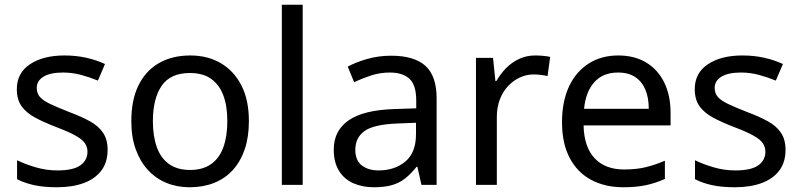

<svg xmlns="http://www.w3.org/2000/svg" viewBox="-20 -780 3379 810"><path d="M434 -148Q434 -96 408 -61Q382 -26 334 -8Q286 10 220 10Q164 10 123.5 1Q83 -8 52 -24V-104Q84 -88 129.5 -74.5Q175 -61 222 -61Q289 -61 319 -82.5Q349 -104 349 -140Q349 -160 338 -176Q327 -192 298.5 -208Q270 -224 217 -244Q165 -264 128 -284Q91 -304 71 -332Q51 -360 51 -404Q51 -472 106.5 -509Q162 -546 252 -546Q301 -546 343.5 -536.5Q386 -527 423 -510L393 -440Q359 -454 322 -464Q285 -474 246 -474Q192 -474 163.5 -456.5Q135 -439 135 -409Q135 -387 148 -371.5Q161 -356 191.5 -341.5Q222 -327 273 -307Q324 -288 360 -268Q396 -248 415 -219.5Q434 -191 434 -148Z M1030 -269Q1030 -202 1012.5 -150.5Q995 -99 962.5 -63Q930 -27 883.5 -8.5Q837 10 780 10Q727 10 682 -8.5Q637 -27 604 -63Q571 -99 552.5 -150.5Q534 -202 534 -269Q534 -358 564 -419.5Q594 -481 650 -513.5Q706 -546 783 -546Q856 -546 911.5 -513.5Q967 -481 998.5 -419.5Q1030 -358 1030 -269ZM625 -269Q625 -206 641.5 -159.5Q658 -113 693 -88Q728 -63 782 -63Q836 -63 871 -88Q906 -113 922.5 -159.5Q939 -206 939 -269Q939 -333 922 -378Q905 -423 870.5 -447.5Q836 -472 781 -472Q699 -472 662 -418Q625 -364 625 -269Z M1257 0H1169V-760H1257Z M1630 -545Q1728 -545 1775 -502Q1822 -459 1822 -365V0H1758L1741 -76H1737Q1714 -47 1689.5 -27.5Q1665 -8 1633.5 1Q1602 10 1557 10Q1509 10 1470.5 -7Q1432 -24 1410 -59.5Q1388 -95 1388 -149Q1388 -229 1451 -272.5Q1514 -316 1645 -320L1736 -323V-355Q1736 -422 1707 -448Q1678 -474 1625 -474Q1583 -474 1545 -461.5Q1507 -449 1474 -433L1447 -499Q1482 -518 1530 -531.5Q1578 -545 1630 -545ZM1656 -259Q1556 -255 1517.5 -227Q1479 -199 1479 -148Q1479 -103 1506.5 -82Q1534 -61 1577 -61Q1645 -61 1690 -98.5Q1735 -136 1735 -214V-262Z M2238 -546Q2253 -546 2270.5 -544.5Q2288 -543 2301 -540L2290 -459Q2277 -462 2261.5 -464Q2246 -466 2232 -466Q2201 -466 2173 -453Q2145 -440 2123 -416.5Q2101 -393 2088.5 -360Q2076 -327 2076 -286V0H1988V-536H2060L2070 -438H2074Q2091 -468 2115 -492.5Q2139 -517 2170 -531.5Q2201 -546 2238 -546Z M2588 -546Q2657 -546 2706.5 -516Q2756 -486 2782.5 -431.5Q2809 -377 2809 -304V-251H2442Q2444 -160 2488.5 -112.5Q2533 -65 2613 -65Q2664 -65 2703.5 -74.5Q2743 -84 2785 -102V-25Q2744 -7 2704 1.5Q2664 10 2609 10Q2533 10 2474.5 -21Q2416 -52 2383.5 -113.5Q2351 -175 2351 -264Q2351 -352 2380.5 -415Q2410 -478 2463.5 -512Q2517 -546 2588 -546ZM2587 -474Q2524 -474 2487.5 -433.5Q2451 -393 2444 -321H2717Q2717 -367 2703 -401Q2689 -435 2660.5 -454.5Q2632 -474 2587 -474Z M3294 -148Q3294 -96 3268 -61Q3242 -26 3194 -8Q3146 10 3080 10Q3024 10 2983.5 1Q2943 -8 2912 -24V-104Q2944 -88 2989.5 -74.5Q3035 -61 3082 -61Q3149 -61 3179 -82.5Q3209 -104 3209 -140Q3209 -160 3198 -176Q3187 -192 3158.5 -208Q3130 -224 3077 -244Q3025 -264 2988 -284Q2951 -304 2931 -332Q2911 -360 2911 -404Q2911 -472 2966.5 -509Q3022 -546 3112 -546Q3161 -546 3203.5 -536.5Q3246 -527 3283 -510L3253 -440Q3219 -454 3182 -464Q3145 -474 3106 -474Q3052 -474 3023.5 -456.5Q2995 -439 2995 -409Q2995 -387 3008 -371.5Q3021 -356 3051.5 -341.5Q3082 -327 3133 -307Q3184 -288 3220 -268Q3256 -248 3275 -219.5Q3294 -191 3294 -148Z"/></svg>

Font: Noto Sans Hebrew
Style: Regular
Weight: 400
Designer: Monotype Design Team
Foundry: Monotype Imaging Inc.
Version: Version 2.003;January 10, 2023;FontCreator 14.0.0.2877 64-bi